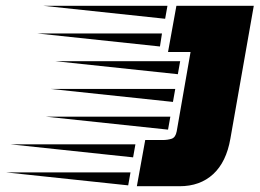

<svg xmlns="http://www.w3.org/2000/svg" viewBox="-297 -645 899 665"><path d="M177 0 206 -160H265Q284 -160 297.5 -164.5Q311 -169 315 -190L363 -465H285L314 -625H582L501 -165Q487 -84 441.5 -42Q396 0 325 0ZM275 -580 -148 -625H283ZM257 -484 -167 -529H264ZM319 -388 -105 -433H327ZM302 -292 -122 -337H310ZM285 -196 -139 -241H293ZM164 -100 -260 -145H172ZM147 -3 -277 -48H155Z"/></svg>

Font: Faster One
Style: Regular
Weight: 400
Designer: Eduardo Rodriguez Tunni
Foundry: Eduardo Rodriguez Tunni
Version: Version 1.003; ttfautohint (v1.8.4.7-5d5b);gftools[0.9.23]